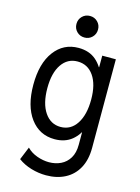

<svg xmlns="http://www.w3.org/2000/svg" viewBox="-137 -804 796 1092"><g transform="rotate(15 260.5 -258.0)"><path d="M245.1 212.9Q201.2 212.9 157.5 200Q113.8 187 80.1 162.1L111.3 85.9Q136.2 111.3 172.1 124Q208 136.7 242.2 136.7Q280.3 136.7 311.8 121.6Q343.3 106.4 362.1 75.4Q380.9 44.4 380.9 -2.9V-76.2H366.2L384.8 -129.9V-409.2L359.4 -459H378.9V-527.3H459V-5.9Q459 64.9 432.1 113.8Q405.3 162.6 357.2 187.7Q309.1 212.9 245.1 212.9ZM239.3 2Q149.9 2 96.4 -69.8Q43 -141.6 43 -266.6Q43 -392.1 96.4 -463.6Q149.9 -535.2 238.3 -535.2Q301.8 -535.2 342.3 -500Q382.8 -464.8 402.3 -403.8Q421.9 -342.8 421.9 -264.6Q421.9 -183.1 401.4 -123.3Q380.9 -63.5 340.3 -30.8Q299.8 2 239.3 2ZM253.9 -74.2Q314 -74.2 348.4 -127Q382.8 -179.7 382.8 -269.5Q382.8 -358.4 347.9 -408.7Q313 -459 252.9 -459Q193.8 -459 159.4 -408.4Q125 -357.9 125 -268.6Q125 -177.7 160.2 -126Q195.3 -74.2 253.9 -74.2ZM253.9 -600.6Q227.1 -600.6 208.7 -618.9Q190.4 -637.2 190.4 -664.1Q190.4 -690.9 208.7 -709.2Q227.1 -727.5 253.9 -727.5Q280.8 -727.5 299.1 -709.2Q317.4 -690.9 317.4 -664.1Q317.4 -637.2 299.1 -618.9Q280.8 -600.6 253.9 -600.6Z"/></g></svg>

Font: Reddit Sans Condensed
Style: Regular
Weight: 400
Designer: Stephen Hutchings
Foundry: Reddit
Version: Version 1.014